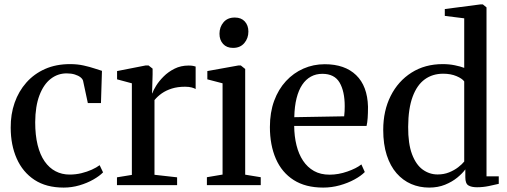

<svg xmlns="http://www.w3.org/2000/svg" viewBox="-20 -839 2296 870"><path d="M268.5 11Q189.5 11 136.2 -24Q83 -59 55.8 -120.5Q28.5 -182 28.5 -260.5Q28 -321 46.2 -373.2Q64.5 -425.5 99.5 -465Q134.5 -504.5 184.2 -526.5Q234 -548.5 297.5 -548.5Q331 -548.5 359 -542.2Q387 -536 408.2 -528.8Q429.5 -521.5 442 -518L437.5 -372H378L356.5 -472.5Q354.5 -481 344.8 -488.8Q335 -496.5 319 -501.5Q303 -506.5 282 -506.5Q241.5 -506.5 209.5 -481.5Q177.5 -456.5 158.8 -407.2Q140 -358 139.5 -285.5Q139.5 -226.5 150.5 -182Q161.5 -137.5 182.2 -107.8Q203 -78 231.8 -63Q260.5 -48 295.5 -48Q323 -48 348.8 -54.2Q374.5 -60.5 396 -70.2Q417.5 -80 431.5 -90.5L447 -58Q431 -41.5 403 -25.5Q375 -9.5 340 0.8Q305 11 268.5 11Z M510 0V-35.5L577.5 -46.5V-461.5L510.5 -479.5V-517L640.5 -542.5H653L671.5 -528V-502L669 -415L671 -418Q675 -430.5 687.8 -451Q700.5 -471.5 721.5 -492.5Q742.5 -513.5 771 -527.8Q799.5 -542 834.5 -542Q847 -542 854.5 -540.5Q862 -539 866.5 -537.5V-435.5Q861.5 -439 849.2 -442.5Q837 -446 818.5 -446Q785 -446 758.8 -437.8Q732.5 -429.5 713.2 -416Q694 -402.5 680 -385.5V-47L782.5 -35.5V0Z M917.5 0V-36L988.5 -48V-461.5L919.5 -479.5V-517L1061 -542.5H1071L1091 -526.5V-47.5L1161.5 -36V0ZM1035.5 -622Q1007 -622 990.8 -640Q974.5 -658 974.5 -686Q974.5 -716.5 992.8 -738Q1011 -759.5 1043.5 -759.5H1044.5Q1073 -759.5 1089.2 -741.8Q1105.5 -724 1105.5 -696Q1105.5 -665.5 1087 -643.8Q1068.5 -622 1036.5 -622Z M1444.5 11Q1364.5 11 1310.8 -23.2Q1257 -57.5 1230 -119.5Q1203 -181.5 1203 -263.5Q1203 -329.5 1222.2 -382Q1241.5 -434.5 1275.8 -471.5Q1310 -508.5 1355 -528.2Q1400 -548 1451.5 -548Q1542.5 -548 1593.8 -498.5Q1645 -449 1647.5 -355.5Q1647.5 -325 1646 -304.2Q1644.5 -283.5 1641 -268.5H1313Q1313.5 -221 1323.5 -180.8Q1333.5 -140.5 1353.2 -110.8Q1373 -81 1402.8 -64.2Q1432.5 -47.5 1473.5 -47.5Q1513.5 -47.5 1554.2 -61.8Q1595 -76 1617.5 -94L1633 -59.5Q1616 -42 1586.2 -25.8Q1556.5 -9.5 1519.5 0.8Q1482.5 11 1444.5 11ZM1313.5 -308 1539.5 -312Q1541 -323 1541.5 -335Q1542 -347 1542 -358Q1542 -425 1518.8 -464.8Q1495.5 -504.5 1440.5 -504.5Q1412 -504.5 1389 -492Q1366 -479.5 1349.5 -455Q1333 -430.5 1323.8 -393.8Q1314.5 -357 1313.5 -308Z M1924.5 11Q1881 11 1843.2 -5.2Q1805.5 -21.5 1777 -54Q1748.5 -86.5 1732.5 -135.8Q1716.5 -185 1716.5 -250.5Q1716.5 -337 1750.2 -404.2Q1784 -471.5 1844.8 -510Q1905.5 -548.5 1986 -548.5Q2015.5 -548.5 2041 -543.2Q2066.5 -538 2083.5 -531.5V-756L1995.5 -767V-798L2156.5 -819H2168L2184.5 -805.5V-40H2240V-6Q2221.5 -1.5 2195 4Q2168.5 9.5 2141.5 9.5Q2116 9.5 2102.2 1Q2088.5 -7.5 2088.5 -35.5V-71.5Q2075.5 -53.5 2052 -34.2Q2028.5 -15 1996.5 -2Q1964.5 11 1924.5 11ZM1963 -48.5Q1991.5 -48.5 2015 -58Q2038.5 -67.5 2056.2 -81.2Q2074 -95 2083.5 -107V-470Q2074.5 -483 2048.5 -494Q2022.5 -505 1988 -505Q1940 -505 1904.8 -479.5Q1869.5 -454 1849.8 -400.8Q1830 -347.5 1829.5 -264.5Q1829 -188 1847 -140.2Q1865 -92.5 1895.5 -70.5Q1926 -48.5 1963 -48.5Z"/></svg>

Font: Merriweather 72pt
Style: Regular
Weight: 400
Version: Version 2.100